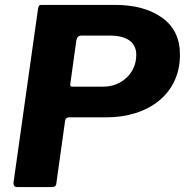

<svg xmlns="http://www.w3.org/2000/svg" viewBox="-20 -762 755 782"><path d="M412 -284C586 -284 713 -380 713 -539C713 -605 689 -655 640 -690C591 -725 527 -742 449 -742H150C139 -742 138 -740 135 -727L36 -25C35 -22 35 -19 35 -16C35 -5 40 0 50 0H185C204 0 209 -3 210 -19L245 -269C246 -279 252 -284 261 -284ZM535 -539C535 -502 522 -472 497 -447C471 -422 438 -409 399 -409H277C269 -409 266 -410 266 -418L291 -598C294 -611 299 -617 312 -617H428C495 -617 535 -591 535 -539Z"/></svg>

Font: Libre Franklin
Style: Bold Italic
Weight: 700
Italic angle: -8°
Designer: Pablo Impallari, Rodrigo Fuenzalida
Foundry: Impallari Type
Version: Version 1.002; ttfautohint (v1.5)